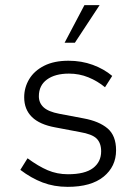

<svg xmlns="http://www.w3.org/2000/svg" viewBox="-20 -716 530 746"><path d="M243 10Q190 10 145.5 -7Q101 -24 59 -56L87 -101Q129 -70 165.5 -54.5Q202 -39 244 -39Q310 -39 341.5 -63Q373 -87 373 -128Q373 -160 355.5 -177.5Q338 -195 290 -203L195 -221Q134 -232 104 -261.5Q74 -291 74 -338Q74 -376 93.5 -408.5Q113 -441 151.5 -460.5Q190 -480 246 -480Q297 -480 340.5 -464Q384 -448 416 -421L388 -377Q359 -401 323.5 -415.5Q288 -430 248 -430Q194 -430 162.5 -407Q131 -384 131 -342Q131 -316 149.5 -299Q168 -282 210 -274L305 -256Q365 -245 398 -217Q431 -189 431 -132Q431 -69 382.5 -29.5Q334 10 243 10ZM231 -550 308 -696H367L271 -550Z"/></svg>

Font: Gantari Light
Style: Regular
Weight: 300
Designer: Anugrah Pasau
Foundry: Lafontype
Version: Version 1.000; ttfautohint (v1.8.3)